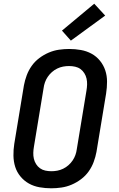

<svg xmlns="http://www.w3.org/2000/svg" viewBox="-20 -1007 640 1035"><path d="M256 8Q224 8 193 2.5Q162 -3 136 -17.5Q110 -32 90.5 -55.5Q71 -79 62 -107.5Q53 -136 52.5 -168Q52 -200 57 -232L109 -547Q114 -574 124 -601Q134 -628 151 -652Q168 -676 192 -694Q216 -712 243 -723.5Q270 -735 298 -739Q326 -743 353 -743Q385 -743 416 -737.5Q447 -732 473.5 -717.5Q500 -703 519 -679.5Q538 -656 547.5 -627.5Q557 -599 557 -567Q557 -535 552 -503L500 -188Q495 -161 485 -134Q475 -107 458 -83Q441 -59 417 -41Q393 -23 366 -11.5Q339 0 311 4Q283 8 256 8ZM257 -84Q273 -84 289 -87Q305 -90 320.5 -97.5Q336 -105 349 -116.5Q362 -128 371.5 -142Q381 -156 386.5 -171.5Q392 -187 394 -203L446 -518Q449 -535 449.5 -551.5Q450 -568 446.5 -583.5Q443 -599 434.5 -612.5Q426 -626 413.5 -635Q401 -644 385 -647.5Q369 -651 352 -651Q336 -651 320 -648Q304 -645 288.5 -637.5Q273 -630 260 -618.5Q247 -607 237.5 -593Q228 -579 222.5 -563.5Q217 -548 215 -532L163 -217Q160 -200 159.5 -183.5Q159 -167 162.5 -151.5Q166 -136 174.5 -122.5Q183 -109 195.5 -100Q208 -91 224 -87.5Q240 -84 257 -84ZM362 -788 314 -842 488 -987 547 -923Z"/></svg>

Font: Iosevka SS04 SmBd Ex Obl
Style: Regular
Weight: 600
Width: 7
Italic angle: -9°
Monospace: yes
Designer: Belleve Invis
Foundry: Belleve Invis
Version: Version 19.0.0; ttfautohint (v1.8.4)